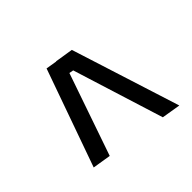

<svg xmlns="http://www.w3.org/2000/svg" viewBox="-90 -714 769 769"><g transform="rotate(45 295.0 -329.0)"><path d="M76.2 -267.1 84 -314H83L95.2 -391.1L557.1 -538.1L543.9 -458L157.2 -336.9L153.8 -318.8L502.9 -198.2L490.2 -120.1Z"/></g></svg>

Font: Sora Italic
Style: Regular
Weight: 400
Designer: Jonathan Barnbrook, Julián Moncada
Foundry: Barnbrook Fonts
Version: Version 2.000